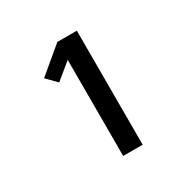

<svg xmlns="http://www.w3.org/2000/svg" viewBox="-123 -956 745 751"><g transform="rotate(-30 250.0 -580.5)"><path d="M227 -323V-757L154 -697L111 -741L227 -838H315V-323Z"/></g></svg>

Font: Iosevka Algr
Style: Bold
Weight: 700
Monospace: yes
Designer: Belleve Invis
Foundry: Belleve Invis
Version: Version 26.0.2; ttfautohint (v1.8.3)